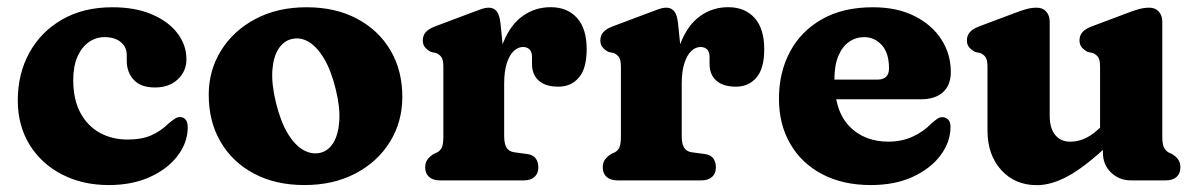

<svg xmlns="http://www.w3.org/2000/svg" viewBox="-20 -512 3402 545"><path d="M509.2 -343.8Q509.2 -309.9 484.7 -286.8Q460.3 -263.7 419.6 -263.7Q380 -263.7 359.9 -285.1Q339.8 -306.4 339.8 -340.1V-355.4Q339.8 -378.8 322.7 -392.7Q305.6 -406.6 276.8 -406.6Q252.3 -406.6 232.1 -392.5Q212 -378.4 199.9 -351.3Q187.9 -324.2 187.9 -284.9Q187.9 -229.4 208.3 -191.6Q228.8 -153.8 263.7 -134.8Q298.7 -115.9 342.4 -115.9Q382.6 -115.9 409.8 -128.1Q437.1 -140.3 458.9 -161.9Q471.3 -171.9 478 -176Q484.7 -180.1 491.3 -179.7Q501.7 -179.3 507.3 -172Q513 -164.8 512.9 -149.3Q512.4 -106.7 483.9 -69.4Q455.5 -32.2 405.2 -9.4Q354.9 13.3 288.8 13.3Q214.2 13.3 155.7 -17Q97.3 -47.2 63.9 -101.3Q30.5 -155.4 30.5 -227.2Q30.5 -302.9 63.6 -362.7Q96.6 -422.5 156.9 -456.9Q217.2 -491.4 299 -491.4Q363.9 -491.4 411 -471.3Q458.1 -451.2 483.6 -417.7Q509.2 -384.3 509.2 -343.8Z M850.5 -491.4Q932.2 -491.4 993.2 -459Q1054.3 -426.7 1088.1 -369.5Q1122 -312.4 1122 -237.3Q1122 -166.1 1086.9 -109.4Q1051.9 -52.7 989.2 -19.7Q926.5 13.3 843.9 13.3Q762.6 13.3 701.6 -18.9Q640.5 -51.1 606.5 -108.8Q572.5 -166.5 572.5 -242.9Q572.5 -312.4 607.6 -368.7Q642.6 -425.1 705.1 -458.2Q767.6 -491.4 850.5 -491.4ZM888.9 -78.2Q912.4 -83.7 926.5 -107.2Q940.6 -130.7 943.1 -169.3Q945.6 -208 933.1 -258.2Q920.1 -311.6 900.1 -345.3Q880.1 -378.9 856.4 -393.1Q832.6 -407.2 808.2 -401.2Q785.3 -396.1 770.6 -373.4Q755.9 -350.7 753.1 -312.3Q750.4 -273.9 763.2 -221Q776.3 -167.4 796.3 -133.9Q816.3 -100.5 840.4 -86.6Q864.6 -72.7 888.9 -78.2Z M1388.4 -264Q1388.4 -341.1 1408.7 -391.6Q1429 -442.1 1464 -466.8Q1499.1 -491.6 1543.1 -491.6Q1590.3 -491.6 1617.8 -461.2Q1645.3 -430.8 1645.3 -372.4Q1645.3 -317.6 1623.2 -291.8Q1601.2 -266 1565.1 -266Q1528.1 -266 1509.1 -283.3Q1490.1 -300.5 1490.1 -330.2V-350Q1490.1 -365.1 1483 -371.9Q1476 -378.6 1464.4 -378.6Q1450.3 -378.6 1438.1 -367Q1425.9 -355.4 1418.5 -332.2Q1411.1 -308.9 1411.1 -274.4ZM1400.7 -445.4 1411.1 -342.8V-125.8Q1411.1 -104.5 1417.6 -93.3Q1424.2 -82.1 1439.3 -79.8L1476.3 -74.8Q1493.3 -72.6 1500.7 -62.3Q1508.1 -52 1508.1 -36.8Q1508.1 -19.6 1497.2 -9.8Q1486.4 0 1467.1 0H1227.9Q1209.1 0 1198 -9.8Q1186.9 -19.6 1186.9 -36.8Q1186.9 -50 1193.1 -58.8Q1199.3 -67.6 1210.7 -74.8L1221.5 -79.8Q1229.8 -84.3 1234.2 -93.6Q1238.5 -102.9 1238.5 -125.8V-321.4Q1238.5 -341.8 1233.1 -349.6Q1227.6 -357.4 1218.3 -361.4L1203.3 -364.6Q1193 -369.8 1186.6 -377.5Q1180.1 -385.2 1180.1 -397.4Q1180.1 -411.2 1188.6 -420.8Q1197 -430.4 1215.3 -437.2L1311.1 -473.2Q1330.2 -480.5 1343.7 -485.3Q1357.2 -490.2 1367.3 -490.2Q1381.1 -490.2 1389.5 -480.4Q1397.9 -470.6 1400.7 -445.4Z M1892.4 -264Q1892.4 -341.1 1912.7 -391.6Q1933 -442.1 1968 -466.8Q2003.1 -491.6 2047.1 -491.6Q2094.3 -491.6 2121.8 -461.2Q2149.3 -430.8 2149.3 -372.4Q2149.3 -317.6 2127.2 -291.8Q2105.2 -266 2069.1 -266Q2032.1 -266 2013.1 -283.3Q1994.1 -300.5 1994.1 -330.2V-350Q1994.1 -365.1 1987 -371.9Q1980 -378.6 1968.4 -378.6Q1954.3 -378.6 1942.1 -367Q1929.9 -355.4 1922.5 -332.2Q1915.1 -308.9 1915.1 -274.4ZM1904.7 -445.4 1915.1 -342.8V-125.8Q1915.1 -104.5 1921.6 -93.3Q1928.2 -82.1 1943.3 -79.8L1980.3 -74.8Q1997.3 -72.6 2004.7 -62.3Q2012.1 -52 2012.1 -36.8Q2012.1 -19.6 2001.2 -9.8Q1990.4 0 1971.1 0H1731.9Q1713.1 0 1702 -9.8Q1690.9 -19.6 1690.9 -36.8Q1690.9 -50 1697.1 -58.8Q1703.3 -67.6 1714.7 -74.8L1725.5 -79.8Q1733.8 -84.3 1738.2 -93.6Q1742.5 -102.9 1742.5 -125.8V-321.4Q1742.5 -341.8 1737.1 -349.6Q1731.6 -357.4 1722.3 -361.4L1707.3 -364.6Q1697 -369.8 1690.6 -377.5Q1684.1 -385.2 1684.1 -397.4Q1684.1 -411.2 1692.6 -420.8Q1701 -430.4 1719.3 -437.2L1815.1 -473.2Q1834.2 -480.5 1847.7 -485.3Q1861.2 -490.2 1871.3 -490.2Q1885.1 -490.2 1893.5 -480.4Q1901.9 -470.6 1904.7 -445.4Z M2678.9 -307.6Q2678.9 -270.2 2656.6 -250.2Q2634.3 -230.2 2593.7 -230.2H2301.9V-286H2470.3Q2503.5 -286 2503.5 -317.8Q2503.5 -361.8 2482.9 -384.2Q2462.3 -406.6 2433.1 -406.6Q2409.5 -406.6 2390.2 -393.3Q2370.9 -380 2359.7 -353.3Q2348.5 -326.6 2348.5 -285.8Q2348.5 -198 2390.6 -153.9Q2432.8 -109.9 2502.1 -109.9Q2539.6 -109.9 2570.9 -124.3Q2602.3 -138.7 2623.7 -161.5Q2635.6 -171.9 2642.5 -176Q2649.5 -180.1 2656.5 -179.3Q2664.9 -178.9 2671.5 -172.4Q2678.1 -166 2678.1 -150.9Q2677.6 -108.3 2649.5 -70.8Q2621.4 -33.4 2570.8 -10Q2520.3 13.3 2451.6 13.3Q2372.4 13.3 2313.8 -17.6Q2255.2 -48.4 2223.2 -103.7Q2191.1 -159 2191.1 -231.6Q2191.1 -306.5 2222.4 -365.1Q2253.6 -423.7 2313.3 -457.5Q2372.9 -491.4 2457.9 -491.4Q2525.9 -491.4 2575.5 -466.6Q2625.1 -441.9 2652 -400.2Q2678.9 -358.6 2678.9 -307.6Z M3110.6 -79V-104.6L3102.6 -107.7V-321.4Q3102.6 -341.8 3097.2 -349.6Q3091.7 -357.4 3082.4 -361.4L3067.4 -364.6Q3057.1 -370.2 3050.6 -377.7Q3044.2 -385.2 3044.2 -397.4Q3044.2 -411.2 3052.6 -420.8Q3061.1 -430.4 3079.4 -437.2L3175.2 -473.2Q3197.1 -481.7 3212 -485.9Q3226.9 -490.2 3242.6 -490.2Q3259.6 -490.2 3269.4 -479Q3279.2 -467.8 3279.2 -450.2V-125.8Q3279.2 -102.9 3283.7 -93.8Q3288.3 -84.7 3296.2 -79.8L3306.8 -74.8Q3318.3 -68 3324.4 -59Q3330.6 -50 3330.6 -36.8Q3330.6 -19.7 3319.7 -9.8Q3308.9 0 3289.6 0H3189.8Q3157.1 0 3133.8 -22.2Q3110.6 -44.5 3110.6 -79ZM2783 -141.6V-321.4Q2783 -341.8 2777.6 -349.6Q2772.1 -357.4 2762.8 -361.4L2747.8 -364.6Q2737.5 -370.2 2731.1 -377.7Q2724.6 -385.2 2724.6 -397.4Q2724.6 -411.2 2733.1 -420.8Q2741.5 -430.4 2759.8 -437.2L2855.6 -473.2Q2877.5 -481.7 2892.4 -485.9Q2907.3 -490.2 2923 -490.2Q2940 -490.2 2949.8 -479Q2959.6 -467.8 2959.6 -450.2V-184.4Q2959.6 -147.8 2975.3 -128.8Q2991 -109.8 3018.4 -109.8Q3036.9 -109.8 3056.4 -117.6Q3076 -125.5 3097.2 -144.6L3116.2 -162.2L3150 -123.4L3125.6 -100.4Q3061.5 -39.6 3013.3 -13Q2965 13.6 2923.2 13.6Q2861 13.6 2822 -29.4Q2783 -72.5 2783 -141.6Z"/></svg>

Font: Fraunces SuperSoft 9pt
Style: Regular
Weight: 900
Version: Version 1.000;[b76b70a41]